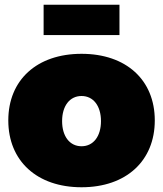

<svg xmlns="http://www.w3.org/2000/svg" viewBox="-20 -782 688 810"><path d="M164 -762V-634H484V-762ZM324 -555C136 -555 15 -445 15 -274C15 -103 136 8 324 8C512 8 633 -103 633 -274C633 -445 512 -555 324 -555ZM324 -377C374 -377 406 -335 406 -271C406 -207 374 -165 324 -165C274 -165 242 -207 242 -271C242 -335 274 -377 324 -377Z"/></svg>

Font: Montserrat-Arabic Black
Style: Regular
Weight: 900
Designer: Mohamed Gaber
Foundry: Kief Type Foundry
Version: Version 5.008;PS 005.008;hotconv 1.0.88;makeotf.lib2.5.64775